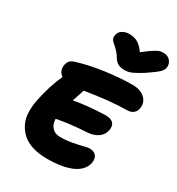

<svg xmlns="http://www.w3.org/2000/svg" viewBox="-231 -1143 1187 1291"><g transform="rotate(30 362.5 -497.5)"><path d="M658.2 -1002Q688.5 -1002 707.8 -981.4Q727.1 -960.9 725.1 -931.2Q723.6 -910.6 704.6 -890.4Q685.5 -870.1 617.2 -824.2Q565.4 -792 539.6 -781Q513.7 -770 484.9 -770Q452.6 -770 432.9 -781.7Q413.1 -793.5 398.9 -817.9Q387.2 -837.9 372.3 -854Q357.4 -870.1 346.7 -878.9Q335.9 -887.7 326.7 -896.7Q317.4 -905.8 314 -917Q310.5 -928.2 314 -943.8Q318.4 -968.3 341.1 -982.7Q363.8 -997.1 394 -997.1Q432.1 -997.1 459.7 -981.4Q487.3 -965.8 516.1 -925.8Q560.5 -961.4 588.4 -978.8Q616.2 -996.1 627.9 -999Q639.6 -1002 658.2 -1002ZM330.1 6.8Q267.6 6.8 218.5 -8.8Q169.4 -24.4 139.2 -51.8Q108.9 -79.1 90.3 -116.9Q71.8 -154.8 70.1 -199.2Q68.4 -243.7 77.1 -293Q103.5 -423.8 148.9 -522Q129.4 -534.7 121.6 -554.4Q113.8 -574.2 118.2 -597.2Q122.1 -617.7 133.3 -630.9Q144.5 -644 169.9 -651.9Q272 -683.1 386.5 -697.5Q501 -711.9 581.1 -711.9Q646.5 -711.9 680.9 -678.7Q715.3 -645.5 705.1 -597.2Q701.2 -574.2 682.9 -559.6Q664.6 -544.9 633.8 -544.9Q513.2 -544.9 317.9 -513.2Q313.5 -500 303 -468Q292.5 -436 287.1 -419.9Q384.3 -439 526.9 -443.8Q613.8 -443.8 600.1 -368.2Q591.3 -329.1 558.8 -307.1Q526.4 -285.2 481 -282.2Q344.2 -274.4 249 -254.9Q250 -213.9 272.5 -189Q294.9 -164.1 335.9 -164.1Q381.8 -164.1 426.8 -172.4Q471.7 -180.7 502.9 -188.7Q534.2 -196.8 547.9 -196.8Q582 -196.8 598.6 -176.3Q615.2 -155.8 608.9 -120.1Q596.2 -58.6 524.9 -25.9Q453.6 6.8 330.1 6.8Z"/></g></svg>

Font: Shantell Sans Normal
Style: Italic
Weight: 800
Italic angle: -11.31°
Designer: Stephen Nixon, Anya Danilova, Shantell Martin
Foundry: Arrow Type
Version: Version 1.006;[559af2be0]